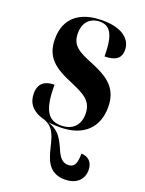

<svg xmlns="http://www.w3.org/2000/svg" viewBox="-148 -619 703 931"><g transform="rotate(20 203.5 -154.0)"><path d="M400 158C400 118 377 95 340 94C340 149 328 168 297 168C265 168 249 144 232 103C207 48 188 24 137 6C155 9 174 10 197 10C321 10 385 -58 385 -161C385 -260 325 -299 240 -334C163 -365 124 -385 124 -449C124 -515 167 -538 206 -538C261 -538 284 -496 284 -387C342 -387 367 -409 367 -449C367 -501 324 -548 216 -548C103 -548 29 -496 29 -385C29 -293 79 -253 176 -213C245 -183 293 -162 293 -93C293 -30 254 0 199 0C130 0 103 -50 103 -175C59 -175 23 -158 23 -101C23 -56 46 -16 115 1C156 17 172 44 187 108C201 163 215 240 306 240C365 240 400 207 400 158Z"/></g></svg>

Font: Noto Serif Display Condensed Extra
Style: Regular
Weight: 800
Width: 3
Designer: Monotype Design Team
Foundry: Monotype Imaging Inc.
Version: Version 1.900